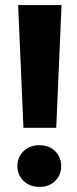

<svg xmlns="http://www.w3.org/2000/svg" viewBox="-20 -731 305 760"><path d="M223.6 -710.9 202.6 -225.1H72.8L51.8 -710.9ZM48.8 -73.7Q48.8 -108.9 73.2 -132.6Q97.7 -156.2 135.7 -156.2Q174.8 -156.2 198.5 -132.6Q222.2 -108.9 222.2 -73.7Q222.2 -38.6 198.5 -14.9Q174.8 8.8 135.7 8.8Q97.7 8.8 73.2 -14.9Q48.8 -38.6 48.8 -73.7Z"/></svg>

Font: Roboto Condensed Black
Style: Regular
Weight: 900
Designer: Christian Robertson
Foundry: Google
Version: Version 3.008; 2023